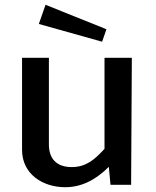

<svg xmlns="http://www.w3.org/2000/svg" viewBox="-20 -772 649 801"><path d="M252 9C316 9 376 -18 434 -76L441 -1H527L530 -531H416V-151C372 -103 337 -75 279 -75C214 -75 184 -112 184 -169V-531H72V-147C72 -45 159 9 252 9ZM142 -672 406 -598 424 -650 170 -752Z"/></svg>

Font: Cheyenne Sans Medium
Style: Regular
Weight: 500
Designer: The Public Sans project authors (U.S. Web Design System), Libre Franklin designed by Pablo Impallari and Rodrigo Fuenzal
Foundry: The Cheyenne Sans Project Authors
Version: Version 2.007